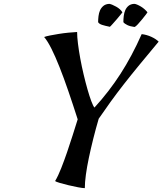

<svg xmlns="http://www.w3.org/2000/svg" viewBox="-20 -903 843 996"><path d="M470 -345Q545 -427 604.5 -519Q664 -611 715 -726Q741 -723 765 -712Q789 -701 803 -687Q748 -621 703.5 -567Q659 -513 622 -465.5Q585 -418 553.5 -374.5Q522 -331 492 -287Q477 -236 464 -184Q451 -132 441 -84.5Q431 -37 425.5 3.5Q420 44 420 73Q409 73 385 68.5Q361 64 336 58Q311 52 290.5 46Q270 40 266 36Q282 9 297.5 -30.5Q313 -70 328 -113.5Q343 -157 357 -201.5Q371 -246 383 -284Q358 -362 334.5 -430.5Q311 -499 289 -554.5Q267 -610 247 -650Q227 -690 209 -711Q219 -715 239.5 -719Q260 -723 284.5 -727Q309 -731 334.5 -733.5Q360 -736 380 -737Q380 -712 384.5 -676Q389 -640 396.5 -599Q404 -558 414 -516Q424 -474 434 -439Q444 -404 453.5 -378.5Q463 -353 470 -345ZM489 -788Q489 -803 491 -819.5Q493 -836 499 -849.5Q505 -863 516.5 -872.5Q528 -882 547 -883Q560 -881 582.5 -868.5Q605 -856 615 -839Q615 -839 606.5 -828Q598 -817 586.5 -804Q575 -791 564.5 -779Q554 -767 550 -764Q525 -769 509.5 -774Q494 -779 489 -788ZM620 -788Q620 -804 622 -820.5Q624 -837 630 -850.5Q636 -864 647 -873Q658 -882 676 -883Q682 -883 691.5 -879Q701 -875 711 -869Q721 -863 730 -855Q739 -847 745 -839Q745 -838 736.5 -827Q728 -816 717 -802.5Q706 -789 695 -777Q684 -765 678 -763Q655 -766 640.5 -773Q626 -780 620 -788Z"/></svg>

Font: Sweet Mavka Script
Style: Regular
Weight: 500
Designer: Pablo Impallari/Anastassiya Vishnevskaya
Foundry: Pablo Impallari/ Anastassiya Vishnevskaya
Version: Version 2.0/www.impallari.com/   behance.net/sweetcherry